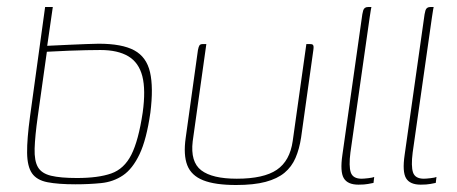

<svg xmlns="http://www.w3.org/2000/svg" viewBox="-20 -525 1306 549"><path d="M196 2Q146 2 115.5 -4Q85 -10 71.5 -29.5Q58 -49 57.5 -88Q57 -127 66 -193L109 -505H131L115 -394Q118 -394 136 -395Q154 -396 178.5 -397Q203 -398 226.5 -399Q250 -400 262 -400Q329 -400 364 -381Q399 -362 409 -318.5Q419 -275 410 -203Q399 -126 379 -84Q359 -42 331.5 -23.5Q304 -5 269.5 -1.5Q235 2 196 2ZM200 -16Q261 -16 298 -29Q335 -42 355.5 -82.5Q376 -123 388 -203Q397 -268 387 -307Q377 -346 347 -364Q317 -382 267 -382Q251 -382 226.5 -381.5Q202 -381 177 -380Q152 -379 134.5 -378Q117 -377 114 -377L88 -192Q80 -135 79 -100Q78 -65 88.5 -47Q99 -29 126 -22.5Q153 -16 200 -16Z M570 -399 531 -121Q524 -62 555.5 -38Q587 -14 657 -14Q734 -14 771.5 -39.5Q809 -65 817 -122L856 -399Q857 -399 858.5 -399Q860 -399 861 -399Q862 -399 863.5 -399Q865 -399 866 -399Q872 -399 874 -397.5Q876 -396 876.5 -392.5Q877 -389 876 -382L841 -132Q836 -99 825 -73.5Q814 -48 793.5 -31Q773 -14 739.5 -5Q706 4 655 4Q595 4 561 -9.5Q527 -23 515.5 -52.5Q504 -82 511 -131L546 -382Q548 -392 550.5 -395.5Q553 -399 560 -399Q563 -399 565 -399Q567 -399 570 -399Z M1005 3Q974 3 963 -15.5Q952 -34 959 -82L1016 -484Q1017 -490 1018.5 -495Q1020 -500 1023.5 -502.5Q1027 -505 1033 -505H1042Q1042 -505 1040.5 -497.5Q1039 -490 1037 -475L982 -89Q977 -50 983 -32Q989 -14 1014 -14Q1020 -14 1033 -15.5Q1046 -17 1050 -19L1048 -2Q1043 -1 1032.5 1Q1022 3 1005 3Z M1183 3Q1152 3 1141 -15.5Q1130 -34 1137 -82L1194 -484Q1195 -490 1196.5 -495Q1198 -500 1201.5 -502.5Q1205 -505 1211 -505H1220Q1220 -505 1218.5 -497.5Q1217 -490 1215 -475L1160 -89Q1155 -50 1161 -32Q1167 -14 1192 -14Q1198 -14 1211 -15.5Q1224 -17 1228 -19L1226 -2Q1221 -1 1210.5 1Q1200 3 1183 3Z"/></svg>

Font: Genos Thin
Style: Italic
Weight: 100
Italic angle: -8°
Designer: Robert E. Leuschke
Foundry: Robert E. Leuschke
Version: Version 1.010